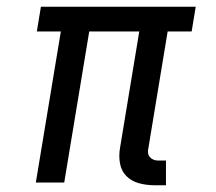

<svg xmlns="http://www.w3.org/2000/svg" viewBox="-20 -540 640 568"><path d="M471 8H436Q413 8 391 2Q369 -4 354 -19Q339 -34 335 -56.5Q331 -79 335 -102L392 -447H244L170 0H86L160 -447H89L101 -520H559L547 -447H476L419 -102Q417 -95 418 -87.5Q419 -80 423.5 -75Q428 -70 434.5 -67.5Q441 -65 448 -65H471Z"/></svg>

Font: Iosevka HT Extended
Style: Italic
Weight: 400
Width: 7
Italic angle: -9°
Monospace: yes
Designer: Belleve Invis
Foundry: Belleve Invis
Version: Version 32.3.0; ttfautohint (v1.8.4)